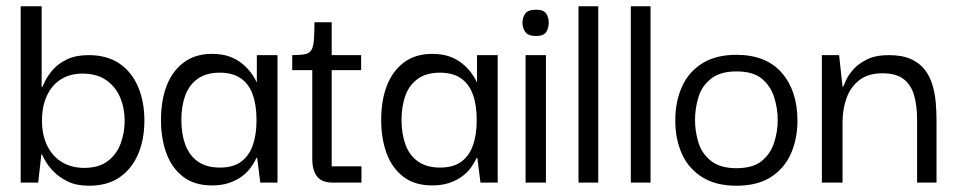

<svg xmlns="http://www.w3.org/2000/svg" viewBox="-20 -583 3052 613"><path d="M264 10Q224 10 196.5 -3.5Q169 -17 151.5 -35Q134 -53 125 -69Q116 -85 114 -90H112L102 0H46V-563H113V-305H115Q117 -310 125 -326Q133 -342 149.5 -361Q166 -380 194 -393.5Q222 -407 263 -407Q322 -407 361.5 -380Q401 -353 421 -305.5Q441 -258 441 -198Q441 -138 421 -91Q401 -44 362 -17Q323 10 264 10ZM248 -47Q296 -47 324.5 -69Q353 -91 365.5 -125.5Q378 -160 378 -198Q378 -237 364 -271Q350 -305 320 -326.5Q290 -348 243 -348Q204 -348 175 -330Q146 -312 130 -278Q114 -244 114 -198Q114 -152 131 -117.5Q148 -83 178.5 -65Q209 -47 248 -47Z M657 9Q601 9 565 -18.5Q529 -46 511.5 -93Q494 -140 494 -200Q494 -262 512 -309Q530 -356 566.5 -383.5Q603 -411 657 -411Q689 -411 712.5 -402.5Q736 -394 753 -380Q770 -366 781.5 -350.5Q793 -335 799 -321H800V-407H866V0H811L801 -79H799Q792 -64 781 -48.5Q770 -33 752.5 -20Q735 -7 711.5 1Q688 9 657 9ZM682 -48Q724 -48 749.5 -66.5Q775 -85 787 -119Q799 -153 799 -199Q799 -248 786.5 -282Q774 -316 748 -333.5Q722 -351 682 -351Q638 -351 610.5 -331Q583 -311 571 -277Q559 -243 559 -200Q559 -156 571.5 -121.5Q584 -87 611.5 -67.5Q639 -48 682 -48Z M1043 0Q1007 0 992 -20Q977 -40 977 -75V-368H1039V-52H1134V0ZM913 -359V-407Q937 -407 951.5 -409.5Q966 -412 973 -421.5Q980 -431 982 -453Q984 -475 984 -512H1039V-407H1133V-359Z M1360 9Q1304 9 1268 -18.5Q1232 -46 1214.5 -93Q1197 -140 1197 -200Q1197 -262 1215 -309Q1233 -356 1269.5 -383.5Q1306 -411 1360 -411Q1392 -411 1415.5 -402.5Q1439 -394 1456 -380Q1473 -366 1484.5 -350.5Q1496 -335 1502 -321H1503V-407H1569V0H1514L1504 -79H1502Q1495 -64 1484 -48.5Q1473 -33 1455.5 -20Q1438 -7 1414.5 1Q1391 9 1360 9ZM1385 -48Q1427 -48 1452.5 -66.5Q1478 -85 1490 -119Q1502 -153 1502 -199Q1502 -248 1489.5 -282Q1477 -316 1451 -333.5Q1425 -351 1385 -351Q1341 -351 1313.5 -331Q1286 -311 1274 -277Q1262 -243 1262 -200Q1262 -156 1274.5 -121.5Q1287 -87 1314.5 -67.5Q1342 -48 1385 -48Z M1658 0V-407H1723V0ZM1691 -468Q1666 -468 1657 -481Q1648 -494 1648 -511Q1648 -527 1657 -539.5Q1666 -552 1691 -552Q1716 -552 1724 -539.5Q1732 -527 1732 -511Q1732 -494 1724 -481Q1716 -468 1691 -468Z M1827 0V-563H1890V0Z M1994 0V-563H2057V0Z M2331 10Q2266 10 2222.5 -17Q2179 -44 2157.5 -91Q2136 -138 2136 -198Q2136 -259 2157.5 -306.5Q2179 -354 2222.5 -381Q2266 -408 2331 -408Q2426 -408 2476 -350.5Q2526 -293 2526 -198Q2526 -139 2505 -92Q2484 -45 2441 -17.5Q2398 10 2331 10ZM2331 -46Q2384 -46 2412 -69Q2440 -92 2451.5 -127.5Q2463 -163 2463 -200Q2463 -237 2451.5 -273Q2440 -309 2412 -332Q2384 -355 2331 -355Q2280 -355 2250.5 -332Q2221 -309 2210 -273Q2199 -237 2199 -200Q2199 -163 2210 -127.5Q2221 -92 2250.5 -69Q2280 -46 2331 -46Z M2604 0V-407H2659L2670 -306H2672Q2674 -311 2681.5 -327.5Q2689 -344 2705 -362Q2721 -380 2748.5 -393.5Q2776 -407 2818 -407Q2860 -407 2888 -394.5Q2916 -382 2932.5 -360.5Q2949 -339 2957 -312Q2965 -285 2967.5 -256.5Q2970 -228 2970 -201V0H2908V-201Q2908 -245 2898.5 -278.5Q2889 -312 2865 -330.5Q2841 -349 2797 -349Q2752 -349 2724 -327.5Q2696 -306 2683 -270.5Q2670 -235 2670 -193V0Z"/></svg>

Font: Darker Grotesque Medium
Style: Regular
Weight: 500
Designer: Gabriel Lam
Foundry: TypeRant
Version: Version 1.000;gftools[0.9.28]